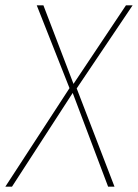

<svg xmlns="http://www.w3.org/2000/svg" viewBox="-43 -701 518 721"><path d="M455 -681 245 -369 387 0H363L230 -352L2 0H-23L218 -370L95 -681H120L233 -386L430 -681Z"/></svg>

Font: Fira Sans Condensed Thin
Style: Italic
Weight: 250
Width: 3
Italic angle: -8°
Designer: Carrois Corporate & Edenspiekermann AG
Foundry: Carrois Corporate GbR & Edenspiekermann AG
Version: Version 4.203